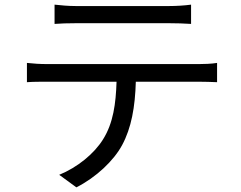

<svg xmlns="http://www.w3.org/2000/svg" viewBox="-20 -760 1040 827"><path d="M710 -660C739 -660 774 -659 803 -657V-740C774 -736 738 -734 710 -734H305C273 -734 243 -737 215 -740V-657C240 -659 273 -660 306 -660ZM183 -484C152 -484 123 -486 96 -489V-406C123 -408 152 -408 183 -408H482C479 -314 468 -230 424 -160C385 -97 313 -39 235 -7L309 47C394 4 470 -68 506 -135C546 -209 562 -300 565 -408H837C861 -408 893 -407 915 -406V-489C891 -485 858 -484 837 -484Z"/></svg>

Font: Squished Noto Sans CJK JP Regular
Style: Regular
Weight: 400
Designer: Ryoko NISHIZUKA (kana & ideographs); Paul D. Hunt (Latin, Greek & Cyrillic); Wenlong ZHANG (bopomofo); Sandoll Communica
Foundry: Adobe Systems Incorporated
Version: Version 1.004;PS 1.004;hotconv 1.0.82;makeotf.lib2.5.63406